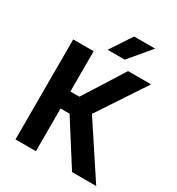

<svg xmlns="http://www.w3.org/2000/svg" viewBox="-208 -1032 1076 1164"><g transform="rotate(30 330.0 -450.0)"><path d="M77 -700H220V-418H283L461 -700H622L401 -366L642 0H473L283 -299H220V0H77ZM388 -900H535L409 -750H289Z"/></g></svg>

Font: Golos UI VF
Style: Regular
Weight: 400
Designer: A.Korolkova, Vitaly Kuzmin
Foundry: ParaType Ltd
Version: Version 2.000